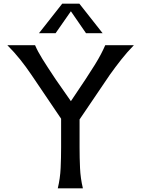

<svg xmlns="http://www.w3.org/2000/svg" viewBox="-20 -1020 765 1040"><path d="M311 -222V-377L150 -615Q121 -658 89 -698Q57 -738 20 -775H170Q184 -742 209.5 -701Q235 -660 281 -591L364 -472L443 -590Q474 -637 494 -669.5Q514 -702 527 -727Q540 -752 550 -775H705Q668 -737 636.5 -697Q605 -657 575 -615L411 -373V-222Q411 -166 413.5 -110Q416 -54 429 0H293Q306 -54 308.5 -110Q311 -166 311 -222ZM281 -840H191L317 -1000H410L536 -840H446L364 -959Z"/></svg>

Font: Faculty Glyphic
Style: Regular
Weight: 400
Designer: Koto Studio, Dylan Young
Foundry: Koto Studio
Version: Version 1.004; ttfautohint (v1.8.4.7-5d5b)